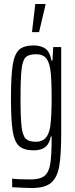

<svg xmlns="http://www.w3.org/2000/svg" viewBox="-20 -746 374 963"><path d="M41 193V150Q73 154 132 154Q180 154 202.5 136.5Q225 119 232 76.5Q239 34 239 -56V-62H235Q228 -25 207.5 -8.5Q187 8 149 8Q100 8 76 -13.5Q52 -35 43.5 -89.5Q35 -144 35 -255Q35 -367 44 -421.5Q53 -476 76.5 -497Q100 -518 149 -518Q184 -518 207 -502.5Q230 -487 238 -442H243L247 -510H287V-80Q287 31 277 88Q267 145 236 171Q205 197 140 197Q113 197 41 193ZM232 -111Q239 -161 239 -251Q239 -359 232 -400Q225 -441 208.5 -457.5Q192 -474 161 -474Q125 -474 109.5 -459.5Q94 -445 88.5 -401Q83 -357 83 -255Q83 -153 88.5 -109Q94 -65 109.5 -50Q125 -35 160 -35Q190 -35 207.5 -52.5Q225 -70 232 -111ZM141 -585V-590L157 -726H208V-721L176 -585Z"/></svg>

Font: Saira Ultra Condensed Light
Style: Regular
Weight: 300
Width: 1
Designer: Hector Gatti with collaboration of the Omnibus-Type team
Foundry: Omnibus-Type
Version: Version 1.001; ttfautohint (v1.8)